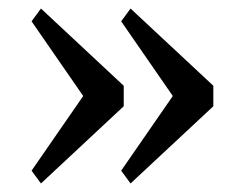

<svg xmlns="http://www.w3.org/2000/svg" viewBox="-20 -508 556 450"><path d="M54 -108 175 -283 54 -458 76 -488 270 -307V-259L76 -78ZM264 -108 385 -283 264 -458 286 -488 480 -307V-259L286 -78Z"/></svg>

Font: IBM Plex Serif Text
Style: Regular
Weight: 450
Designer: Mike Abbink, Paul van der Laan, Pieter van Rosmalen
Foundry: Bold Monday
Version: Version 3.001